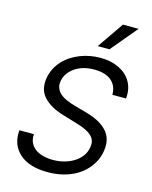

<svg xmlns="http://www.w3.org/2000/svg" viewBox="-140 -1056 919 1160"><g transform="rotate(15 319.0 -476.5)"><path d="M42.6 -187.5H133.5Q131 -156.6 142 -133.9Q153.1 -111.2 173.8 -96.2Q194.6 -81.3 223.2 -74Q251.8 -66.8 284.1 -66.8Q321.7 -66.8 355.8 -76.3Q389.9 -85.9 416.5 -103.2Q443.2 -120.4 460.8 -144.7Q478.3 -169 483 -198.9Q489.3 -235.1 473 -257.8Q464.8 -269.2 452.8 -278.2Q440.7 -287.3 425.8 -294.7Q410.9 -302.2 393.6 -308.2Q376.4 -314.3 358 -319.6L272.7 -345.2Q231.9 -357.6 201.5 -375Q171.2 -392.4 149.9 -415.1Q107.6 -460.6 119.3 -534.1Q125 -567.5 139.4 -595.3Q153.8 -623.2 174.7 -645.8Q195.7 -668.3 221.9 -685.4Q248.2 -702.4 277.7 -714Q307.2 -725.5 338.8 -731.4Q370.4 -737.2 402 -737.2Q454.5 -737.2 496.3 -722.5Q538 -707.7 566.1 -681.6Q594.1 -655.5 607.1 -619.3Q620 -583.1 615.1 -539.8H529.8Q529.8 -569.2 519.9 -591.4Q509.9 -613.6 491.3 -628.7Q472.7 -643.8 446 -651.5Q419.4 -659.1 386.4 -659.1Q349.8 -659.1 319.4 -650.7Q289.1 -642.4 264.2 -625Q214.5 -590.2 206 -538.4Q202.8 -518.8 206.9 -503.2Q210.9 -487.6 220.2 -475.5Q229.4 -463.4 242.4 -454Q255.3 -444.6 269.9 -437.9Q284.4 -431.1 299.2 -426.1Q313.9 -421.2 326.7 -417.6L397.7 -397.7Q410.9 -394.2 426.1 -389.2Q441.4 -384.2 457.4 -377.5Q473.4 -370.7 488.8 -361.9Q504.3 -353 518.1 -341.6Q532.7 -329.9 544 -315.5Q555.4 -301.1 562.1 -283.6Q568.9 -266 570.7 -244.7Q572.4 -223.4 568.2 -197.4Q563.2 -167.6 551.3 -141.5Q539.4 -115.4 519.9 -90.9Q500.7 -67.1 475.3 -47.9Q449.9 -28.8 418.5 -15.3Q387.1 -1.8 350.3 5.5Q313.6 12.8 271.3 12.8Q154.5 12.8 94.1 -42.6Q34.1 -98 42.6 -187.5ZM367.9 -801.1 481.5 -965.9H579.5L441.8 -801.1Z"/></g></svg>

Font: Inter P
Style: Italic
Weight: 400
Italic angle: -9.40001°
Designer: Rasmus Andersson
Foundry: rsms
Version: Version 3.018;git-588b23468